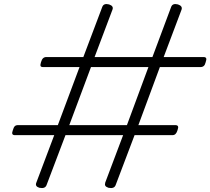

<svg xmlns="http://www.w3.org/2000/svg" viewBox="-20 -916 1047 956"><path d="M176 19Q153 12 161 -7L250 -243H55Q44 -243 41.5 -249Q39 -255 44 -268Q48 -282 53.5 -287.5Q59 -293 70 -293H268L376 -582H195Q184 -582 182 -587.5Q180 -593 184 -606Q188 -620 194.5 -626Q201 -632 211 -632H395L489 -881Q496 -901 523 -894Q547 -886 540 -868L451 -632H739L832 -881Q839 -901 866 -894Q890 -886 884 -868L795 -632H993Q1004 -632 1006.5 -626Q1009 -620 1004 -606Q1001 -593 994.5 -587.5Q988 -582 978 -582H776L669 -293H853Q863 -293 866 -287.5Q869 -282 864 -268Q860 -255 854 -249Q848 -243 838 -243H650L556 5Q549 25 520 19Q508 15 504.5 9Q501 3 504 -7L593 -243H306L212 5Q205 25 176 19ZM325 -293H612L719 -582H433Z"/></svg>

Font: Playwrite CO ExtraLight
Style: Regular
Weight: 250
Version: Version 1.002